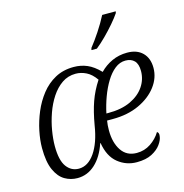

<svg xmlns="http://www.w3.org/2000/svg" viewBox="-113 -870 945 985"><g transform="rotate(-15 360.0 -378.0)"><path d="M179 10Q143 10 112 -8Q81 -26 61.5 -69Q42 -112 42 -186Q42 -228 52 -276.5Q62 -325 82 -372.5Q102 -420 133 -459.5Q164 -499 207 -522.5Q250 -546 306 -546Q344 -546 377 -532Q410 -518 444 -483Q472 -512 509 -529Q546 -546 590 -546Q642 -546 671.5 -516.5Q701 -487 701 -436Q701 -383 666.5 -337.5Q632 -292 571.5 -264Q511 -236 431 -236H401Q399 -224 398 -211.5Q397 -199 397 -185Q397 -119 425 -77.5Q453 -36 506 -36Q547 -36 580 -58Q613 -80 633 -113Q644 -107 641 -89Q639 -69 622.5 -46Q606 -23 574.5 -6.5Q543 10 494 10Q438 10 394.5 -25Q351 -60 339 -133H337Q314 -65 273 -27.5Q232 10 179 10ZM198 -35Q247 -35 283 -87Q319 -139 333 -229Q345 -299 363 -350Q381 -401 413 -450Q390 -483 362.5 -496.5Q335 -510 307 -510Q266 -510 234 -488Q202 -466 178 -429.5Q154 -393 138.5 -349Q123 -305 115.5 -260.5Q108 -216 108 -179Q108 -103 133 -69Q158 -35 198 -35ZM420 -272Q488 -272 536 -294.5Q584 -317 609.5 -354.5Q635 -392 635 -437Q635 -474 618 -491.5Q601 -509 571 -509Q541 -509 515 -488.5Q489 -468 468 -433.5Q447 -399 431.5 -357Q416 -315 407 -272ZM417 -606 420 -617Q444 -647 470.5 -687Q497 -727 517 -766H589L587 -757Q573 -736 549 -708Q525 -680 498 -653Q471 -626 446 -606Z"/></g></svg>

Font: Noto Serif SemiCondensed Light
Style: Italic
Weight: 300
Width: 4
Italic angle: -12°
Designer: Monotype Design Team
Foundry: Monotype Imaging Inc.
Version: Version 2.013; ttfautohint (v1.8.4.7-5d5b)